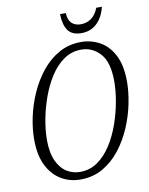

<svg xmlns="http://www.w3.org/2000/svg" viewBox="-97 -964 809 1044"><g transform="rotate(-10 307.5 -441.5)"><path d="M262 11Q203 11 155 -18Q107 -47 79 -104Q51 -161 51 -247Q51 -306 65 -371.5Q79 -437 107 -499.5Q135 -562 176 -613Q217 -664 271.5 -694.5Q326 -725 394 -725Q449 -725 497 -698.5Q545 -672 574 -615.5Q603 -559 603 -469Q603 -414 590 -349Q577 -284 550 -220.5Q523 -157 482 -104.5Q441 -52 386.5 -20.5Q332 11 262 11ZM267 -30Q322 -30 365 -60.5Q408 -91 440 -141.5Q472 -192 493 -252.5Q514 -313 524.5 -373Q535 -433 535 -483Q535 -589 492 -636.5Q449 -684 387 -684Q334 -684 291 -654Q248 -624 216 -574Q184 -524 162.5 -464Q141 -404 130 -343.5Q119 -283 119 -232Q119 -162 139.5 -117Q160 -72 193.5 -51Q227 -30 267 -30ZM405 -772Q353 -772 331 -804Q309 -836 308 -894H340Q341 -857 359.5 -838.5Q378 -820 410 -820Q442 -820 467.5 -837.5Q493 -855 508 -894H539Q526 -838 491.5 -805Q457 -772 405 -772Z"/></g></svg>

Font: Noto Serif Condensed Light
Style: Italic
Weight: 300
Width: 3
Italic angle: -12°
Designer: Monotype Design Team
Foundry: Monotype Imaging Inc.
Version: Version 2.014; ttfautohint (v1.8.4.7-5d5b)